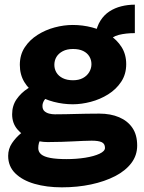

<svg xmlns="http://www.w3.org/2000/svg" viewBox="-20 -590 618 823"><path d="M245 213Q180 213 128 198Q76 183 45.5 153Q15 123 15 78Q15 48 31.5 23.5Q48 -1 71.5 -20Q95 -39 116 -52L177 -20Q167 -14 155.5 4Q144 22 144 45Q144 61 156.5 71.5Q169 82 196 87Q223 92 265 92Q308 92 345.5 86Q383 80 406.5 69Q430 58 430 44Q430 26 416 19.5Q402 13 373 13Q355 13 335.5 14Q316 15 293.5 16Q271 17 244 18Q217 19 184 19Q147 19 112 5Q77 -9 54.5 -35.5Q32 -62 32 -100Q32 -137 51 -164.5Q70 -192 99.5 -211Q129 -230 160 -240L213 -199Q200 -193 188.5 -182.5Q177 -172 169.5 -160Q162 -148 162 -136Q162 -121 170.5 -113.5Q179 -106 191 -103Q203 -100 215 -100Q240 -100 261.5 -100.5Q283 -101 304.5 -101.5Q326 -102 350.5 -102.5Q375 -103 406 -103Q454 -103 490.5 -87.5Q527 -72 547.5 -42Q568 -12 568 34Q568 76 543 109Q518 142 473.5 165Q429 188 370.5 200.5Q312 213 245 213ZM292 -143Q251 -143 210.5 -153.5Q170 -164 137 -185Q104 -206 84.5 -238Q65 -270 65 -312Q65 -355 86 -387Q107 -419 141 -440.5Q175 -462 214.5 -472.5Q254 -483 292 -483Q334 -483 374.5 -472.5Q415 -462 448 -441Q481 -420 501 -388.5Q521 -357 521 -315Q521 -272 499.5 -239.5Q478 -207 443.5 -185.5Q409 -164 369 -153.5Q329 -143 292 -143ZM293 -246Q318 -246 335.5 -255.5Q353 -265 362.5 -281Q372 -297 372 -315Q372 -333 363 -348Q354 -363 336.5 -371.5Q319 -380 293 -380Q267 -380 249 -370.5Q231 -361 222 -346Q213 -331 213 -312Q213 -294 222 -279Q231 -264 249 -255Q267 -246 293 -246ZM437 -407 389 -442Q395 -477 410.5 -501.5Q426 -526 449 -541Q472 -556 500 -563Q528 -570 558 -570V-448Q520 -448 489.5 -440.5Q459 -433 437 -407Z"/></svg>

Font: BioRhyme ExtraBold ExtraBold
Style: Regular
Weight: 800
Version: Version 1.600;gftools[0.9.33]